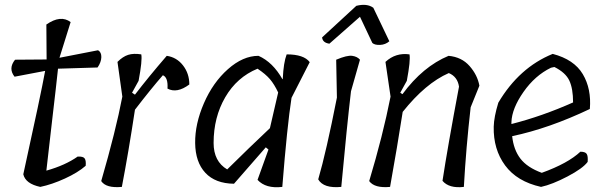

<svg xmlns="http://www.w3.org/2000/svg" viewBox="-20 -770 2503 791"><path d="M382 -492 219 -487Q212 -420 195.5 -280.5Q179 -141 171 -67Q249 -89 300 -125Q323 -126 329 -117Q335 -108 333 -87Q301 -59 247.5 -34.5Q194 -10 146 0Q85 -13 76 -52Q149 -384 166 -478L40 -454Q13 -488 42 -524L172 -525L171 -669Q230 -710 271 -679L225 -532L384 -563Q398 -555 397.5 -534.5Q397 -514 382 -492Z M524 -388 536 -380Q591 -452 667 -540Q708 -534 734 -500.5Q760 -467 760 -422Q709 -384 670 -405Q673 -451 651 -460Q602 -404 536 -318Q509 -140 482 0Q417 6 397 -24Q457 -231 484 -372L464 -515Q486 -537 508 -544Q530 -551 562 -546Q567 -522 551 -437Z M1075 -163 944 -13Q867 -14 826 -58Q785 -102 784 -180.5Q783 -259 820 -344.5Q857 -430 919 -485Q981 -540 1045 -540Q1104 -514 1144 -443L1145 -446Q1148 -512 1161 -546Q1232 -546 1256 -514L1181 -367Q1163 -251 1143 0Q1075 8 1041 -29L1086 -154ZM860 -181Q860 -105 916 -72Q1007 -162 1092 -242L1126 -389Q1110 -423 1092 -444Q1074 -465 1041 -487Q956 -452 908 -369.5Q860 -287 860 -181Z M1368 -368 1365 -524Q1410 -543 1431 -540Q1452 -537 1463 -524L1426 -394Q1409 -249 1386 0Q1313 7 1291 -31Q1324 -144 1368 -368ZM1307 -616 1448 -746Q1492 -757 1518 -738L1584 -600Q1568 -586 1546 -585Q1524 -584 1514 -593L1463 -701L1337 -590Q1309 -594 1307 -616Z M1629 -388 1638 -382Q1722 -496 1828 -540Q1882 -535 1914.5 -498Q1947 -461 1955 -417L1919 -328Q1900 -162 1891 0Q1830 7 1803 -25Q1824 -163 1871 -413Q1865 -454 1829 -469Q1733 -427 1639 -309Q1617 -167 1587 0Q1523 6 1501 -24Q1557 -210 1589 -372L1568 -515Q1610 -554 1667 -546Q1672 -522 1656 -437Z M2257 -548Q2345 -525 2381 -464.5Q2417 -404 2410 -321Q2242 -241 2090 -209Q2096 -153 2124 -116.5Q2152 -80 2212 -58Q2320 -97 2371 -145Q2391 -145 2397 -136Q2403 -127 2401 -103Q2381 -76 2318 -43Q2255 -10 2209 0Q2110 -22 2061 -88.5Q2012 -155 2014 -248Q2015 -288 2033 -347Q2119 -492 2257 -548ZM2087 -267V-259Q2213 -291 2341 -348Q2341 -405 2325.5 -438Q2310 -471 2264 -494L2250 -491Q2184 -459 2136.5 -391Q2089 -323 2087 -267Z"/></svg>

Font: Tillana
Style: Regular
Weight: 400
Designer: Lipi Raval (Devanagari, Latin), Jonny Pinhorn (Latin)
Foundry: Indian Type Foundry
Version: Version 2.002;PS 1.0;hotconv 1.0.79;makeotf.lib2.5.61930; tt